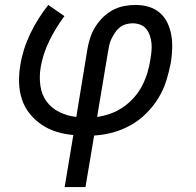

<svg xmlns="http://www.w3.org/2000/svg" viewBox="-20 -540 790 775"><path d="M241 215 276 5Q241 2 208.5 -8Q176 -18 148.5 -36.5Q121 -55 100 -81Q79 -107 68.5 -139Q58 -171 57 -206Q56 -241 62 -277Q72 -341 102 -403.5Q132 -466 175 -520L240 -475Q205 -428 179 -375Q153 -322 144 -267Q138 -230 143 -194Q148 -158 168 -130.5Q188 -103 220 -87.5Q252 -72 288 -68L333 -343Q337 -366 344.5 -388.5Q352 -411 365 -432Q378 -453 396 -470.5Q414 -488 435.5 -499.5Q457 -511 480.5 -515.5Q504 -520 527 -520Q555 -520 580.5 -512.5Q606 -505 625.5 -488Q645 -471 656 -447.5Q667 -424 671.5 -398Q676 -372 675 -344.5Q674 -317 670 -289Q663 -252 651.5 -215Q640 -178 619.5 -144.5Q599 -111 570.5 -82.5Q542 -54 507 -34.5Q472 -15 434.5 -5Q397 5 360 7L325 215ZM372 -68Q400 -72 426.5 -81.5Q453 -91 477 -107.5Q501 -124 521 -146.5Q541 -169 554 -194.5Q567 -220 575 -246.5Q583 -273 587 -300Q590 -317 591.5 -333.5Q593 -350 591.5 -365.5Q590 -381 585 -396Q580 -411 570.5 -423Q561 -435 546 -440.5Q531 -446 515 -446Q502 -446 488 -442Q474 -438 463 -429Q452 -420 444 -408Q436 -396 430 -383.5Q424 -371 421 -357.5Q418 -344 416 -331Z"/></svg>

Font: Iosevka Aile
Style: Italic
Weight: 400
Italic angle: -9°
Designer: Belleve Invis
Foundry: Belleve Invis
Version: Version 28.0.1; ttfautohint (v1.8.4)